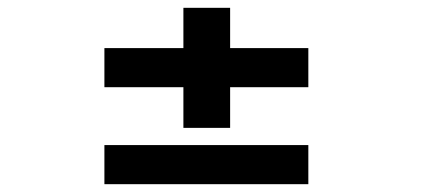

<svg xmlns="http://www.w3.org/2000/svg" viewBox="-20 -546 1090 491"><path d="M247 -423H449V-526H568.5V-423H768.5V-323H568.5V-219H449V-323H247ZM247 -175H768.5V-75H247Z"/></svg>

Font: League Mono Extended SemiBold
Style: Regular
Weight: 600
Width: 9
Designer: Tyler Finck
Foundry: The League of Moveable Type / Tyler Finck
Version: Version 2.210